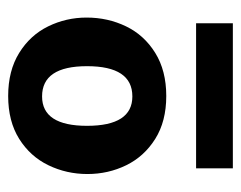

<svg xmlns="http://www.w3.org/2000/svg" viewBox="-80 -679 590 470"><g transform="rotate(-90 215.0 -444.0)"><path d="M215 -719Q277 -719 320.5 -692Q364 -665 385.5 -621Q407 -577 407 -527Q407 -475 385.5 -430.5Q364 -386 320.5 -359Q277 -332 215 -332Q153 -332 110 -359Q67 -386 45.5 -430Q24 -474 24 -525Q24 -576 45.5 -620.5Q67 -665 110 -692Q153 -719 215 -719ZM214 -636Q142 -636 142 -526Q142 -415 214 -415Q288 -415 288 -526Q288 -636 214 -636ZM393 -259V-169H38V-259Z"/></g></svg>

Font: MartelSansBold
Style: Bold
Weight: 700
Designer: Dan Reynolds and Mathieu Réguer
Foundry: Dan Reynolds and Mathieu Réguer
Version: Version 1.002; ttfautohint (v1.1) -l 5 -r 5 -G 72 -x 0 -D la